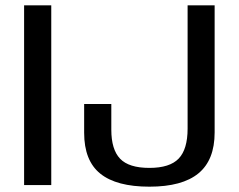

<svg xmlns="http://www.w3.org/2000/svg" viewBox="-20 -695 898 721"><path d="M70.5 0H172.5V-675H70.5ZM541 6Q664.5 6 725.2 -44Q786 -94 786 -197.5V-675H684.5V-212Q684.5 -134.5 651 -99.5Q617.5 -64.5 541 -64.5Q464 -64.5 431 -99Q398 -133.5 398 -208V-304.5H296V-196.5Q296 -91.5 356.8 -42.8Q417.5 6 541 6Z"/></svg>

Font: Anybody Thin
Style: Regular
Weight: 400
Version: Version 1.113;gftools[0.9.25]